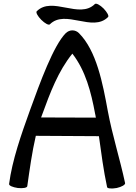

<svg xmlns="http://www.w3.org/2000/svg" viewBox="-20 -1018 748 1056"><path d="M254 -884C339 -969 489 -839 574 -924C581 -930 569 -951 550 -971C530 -991 509 -1002 502 -996C417 -911 267 -1041 182 -956C176 -950 187 -929 207 -909C227 -889 248 -878 254 -884ZM130 6C143 -85 156 -181 177 -271L524 -269C537 -176 549 -82 569 11C570 19 594 21 622 16C649 10 670 -2 668 -11C640 -143 598 -273 573 -407C545 -560 511 -739 414 -836C405 -845 392 -851 378 -851C364 -851 352 -845 342 -836C274 -768 199 -561 145 -412C97 -279 47 -137 30 -6C29 3 50 12 78 16C106 19 129 15 130 6ZM212 -388C255 -506 300 -627 378 -723C451 -629 481 -511 503 -393C505 -386 506 -378 507 -371L206 -372C208 -378 210 -383 212 -388Z"/></svg>

Font: Nupuram Medium
Style: Regular
Weight: 500
Designer: Santhosh Thottingal (santhosh.thottingal@gmail.com)
Foundry: SMC
Version: Version 1.000